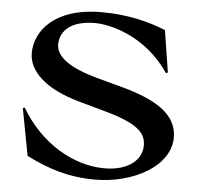

<svg xmlns="http://www.w3.org/2000/svg" viewBox="-52 -773 873 842"><g transform="rotate(5 384.5 -352.0)"><path d="M72 -514C72 -435 146 -362 297 -320L419 -286C559 -247 597 -208 597 -153C597 -86 534 -38 433 -38C296 -38 150 -123 62 -273L54 -270L93 -63C187 -15 281 15 396 15C564 15 725 -72 725 -199C725 -304 624 -360 481 -399L366 -430C250 -462 184 -505 184 -562C184 -611 219 -669 338 -669C399 -669 559 -636 666 -477L674 -481L645 -665C568 -696 477 -719 362 -719C151 -719 72 -608 72 -514Z"/></g></svg>

Font: Coconat Demi
Style: Regular
Weight: 400
Designer: Sara Lavazza
Foundry: Collletttivo
Version: Version 1.000;Glyphs 3.2 (3217)